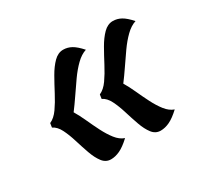

<svg xmlns="http://www.w3.org/2000/svg" viewBox="-110 -720 857 807"><g transform="rotate(-30 319.0 -317.0)"><path d="M73 -327Q96 -337 115 -364Q134 -391 152 -425.5Q170 -460 188.5 -492.5Q207 -525 228 -546Q249 -567 274 -567Q295 -567 314 -556.5Q333 -546 357 -519Q332 -511 308.5 -488Q285 -465 263.5 -434.5Q242 -404 221 -373Q200 -342 181 -317Q196 -292 210 -261Q224 -230 239.5 -199.5Q255 -169 273 -146Q291 -123 314 -115Q285 -88 262.5 -77.5Q240 -67 219 -67Q194 -67 178 -88Q162 -109 150.5 -141.5Q139 -174 128.5 -208.5Q118 -243 104.5 -270Q91 -297 70 -307ZM314 -327Q337 -337 356 -364Q375 -391 393 -425.5Q411 -460 429.5 -492.5Q448 -525 469 -546Q490 -567 515 -567Q536 -567 555 -556.5Q574 -546 598 -519Q573 -511 549.5 -488Q526 -465 504.5 -434.5Q483 -404 462 -373Q441 -342 422 -317Q437 -292 451 -261Q465 -230 480.5 -199.5Q496 -169 514 -146Q532 -123 555 -115Q526 -88 503.5 -77.5Q481 -67 460 -67Q435 -67 419 -88Q403 -109 391.5 -141.5Q380 -174 369.5 -208.5Q359 -243 345.5 -270Q332 -297 311 -307Z"/></g></svg>

Font: Merienda Medium
Style: Regular
Weight: 500
Designer: Eduardo Rodriguez Tunni
Foundry: Eduardo Rodriguez Tunni
Version: Version 2.001; ttfautohint (v1.8.4.7-5d5b)